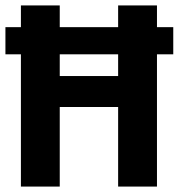

<svg xmlns="http://www.w3.org/2000/svg" viewBox="-20 -687 658 707"><path d="M0 -487V-587H57V-667H200V-587H415V-667H558V-587H618V-487H558V0H415V-293H200V0H57V-487ZM200 -407H415V-487H200Z"/></svg>

Font: Epunda Sans
Style: Bold
Weight: 700
Designer: Simon Atzbach
Foundry: typofactur
Version: Version 2.204; ttfautohint (v1.8.4.7-5d5b)